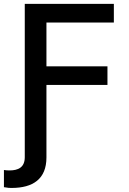

<svg xmlns="http://www.w3.org/2000/svg" viewBox="-38 -747 652 972"><path d="M87.4 -727.3V49C87.4 100.9 53.6 115.8 9.9 115.8C0.4 115.8 -10.3 115.1 -18.1 113.6V200.6C2.8 204.5 12.1 204.5 20.6 204.5C128.6 204.5 197.1 159.4 197.1 50.1V-317.1H506V-411.2H197.1V-632.8H538.4V-727.3Z"/></svg>

Font: Magic Ui Pro Medium
Style: Regular
Weight: 500
Designer: Stefan Endress, Andreas Faust
Version: Version 1.000;FEAKit 1.0